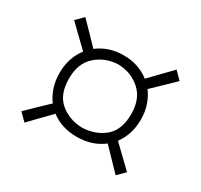

<svg xmlns="http://www.w3.org/2000/svg" viewBox="-113 -719 833 795"><g transform="rotate(30 303.5 -321.5)"><path d="M85.5 -68.5 51 -103Q75.5 -127 101.2 -151.8Q127 -176.5 147.5 -196Q129 -220 118.8 -251.5Q108.5 -283 108.5 -320Q108.5 -357 119 -388.2Q129.5 -419.5 149 -444.5Q128.5 -464 102.2 -489.5Q76 -515 51.5 -539L85.5 -573Q110 -548 135.2 -522Q160.5 -496 180 -475.5Q232 -515.5 303.5 -515.5Q374.5 -515.5 426 -475Q446 -495.5 471.5 -522Q497 -548.5 521.5 -573.5L556 -538.5Q531 -514.5 504.5 -488.8Q478 -463 457.5 -443.5Q476 -419 486.5 -387.8Q497 -356.5 497 -320Q497 -283 486.8 -252Q476.5 -221 458.5 -197Q479 -177.5 505 -152.2Q531 -127 556 -103L521.5 -68.5Q497.5 -93.5 472.2 -119.5Q447 -145.5 427.5 -166Q375.5 -125.5 301.5 -125.5Q229.5 -125.5 178.5 -164.5Q159 -144.5 134.2 -118.8Q109.5 -93 85.5 -68.5ZM301.5 -169.5Q364.5 -171.5 407.8 -207.5Q451 -243.5 451 -320Q451 -392 408 -430.8Q365 -469.5 303.5 -471.5Q241.5 -469.5 197.8 -431Q154 -392.5 154 -320Q154 -243.5 197 -207.5Q240 -171.5 301.5 -169.5Z"/></g></svg>

Font: Commissioner Loud ExtraLight
Style: Regular
Weight: 200
Designer: Kostas Bartsokas
Foundry: Kostas Bartsokas
Version: Version 1.000; ttfautohint (v1.8.3)